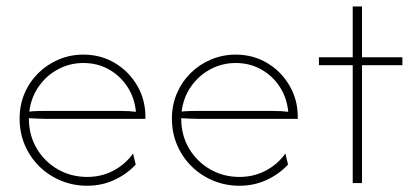

<svg xmlns="http://www.w3.org/2000/svg" viewBox="-20 -576 1311 604"><path d="M254.2 8.3Q210.4 8.3 171.9 -7.6Q133.3 -23.6 104.2 -52.1Q75 -80.6 58.3 -119.1Q41.7 -157.6 41.7 -202.8Q41.7 -245.8 57.3 -282.3Q72.9 -318.8 100.7 -346.2Q128.5 -373.6 164.9 -388.9Q201.4 -404.2 242.4 -404.2Q297.2 -404.2 341.3 -377.8Q385.4 -351.4 411.5 -306.9Q437.5 -262.5 437.5 -208.3V-202.1H125Q111.8 -202.1 98.3 -202.8Q84.7 -203.5 70.8 -204.2Q70.8 -150.7 95.5 -109Q120.1 -67.4 161.8 -43.4Q203.5 -19.4 254.2 -19.4Q299.3 -19.4 336.8 -39.2Q374.3 -59 398.6 -93.1L406.9 -58.3Q378.5 -27.8 339.2 -9.7Q300 8.3 254.2 8.3ZM72.2 -225Q85.4 -226.4 98.6 -226.7Q111.8 -227.1 125 -227.1H354.2Q372.2 -227.1 384.4 -226.4Q396.5 -225.7 407.6 -224.3Q403.5 -268.1 380.9 -302.8Q358.3 -337.5 322.6 -357.6Q286.8 -377.8 242.4 -377.8Q199.3 -377.8 162.5 -358Q125.7 -338.2 101.7 -303.8Q77.8 -269.4 72.2 -225Z M733.3 8.3Q689.6 8.3 651 -7.6Q612.5 -23.6 583.3 -52.1Q554.2 -80.6 537.5 -119.1Q520.8 -157.6 520.8 -202.8Q520.8 -245.8 536.5 -282.3Q552.1 -318.8 579.9 -346.2Q607.6 -373.6 644.1 -388.9Q680.6 -404.2 721.5 -404.2Q776.4 -404.2 820.5 -377.8Q864.6 -351.4 890.6 -306.9Q916.7 -262.5 916.7 -208.3V-202.1H604.2Q591 -202.1 577.4 -202.8Q563.9 -203.5 550 -204.2Q550 -150.7 574.7 -109Q599.3 -67.4 641 -43.4Q682.6 -19.4 733.3 -19.4Q778.5 -19.4 816 -39.2Q853.5 -59 877.8 -93.1L886.1 -58.3Q857.6 -27.8 818.4 -9.7Q779.2 8.3 733.3 8.3ZM551.4 -225Q564.6 -226.4 577.8 -226.7Q591 -227.1 604.2 -227.1H833.3Q851.4 -227.1 863.5 -226.4Q875.7 -225.7 886.8 -224.3Q882.6 -268.1 860.1 -302.8Q837.5 -337.5 801.7 -357.6Q766 -377.8 721.5 -377.8Q678.5 -377.8 641.7 -358Q604.9 -338.2 580.9 -303.8Q556.9 -269.4 551.4 -225Z M1089.6 0V-370.8H983.3V-395.8H1089.6V-555.6H1118.8V-395.8H1245.8V-370.8H1118.8V0Z"/></svg>

Font: Afacad Flux Thin
Style: Regular
Weight: 250
Designer: Kristian Moeller
Foundry: Dicotype
Version: Version 1.100